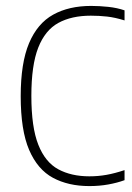

<svg xmlns="http://www.w3.org/2000/svg" viewBox="-20 -622 447 649"><path d="M282 7Q211 7 159 -21Q107 -49 78.5 -115.2Q50 -181.5 50 -297Q50 -409 78.2 -476Q106.5 -543 159.8 -572.5Q213 -602 288 -602Q316 -602 346.2 -598.8Q376.5 -595.5 401 -587V-553Q369 -563 342 -566Q315 -569 287 -569Q222 -569 177.2 -544.5Q132.5 -520 109.2 -460.8Q86 -401.5 86 -298Q86 -192 109.5 -132.8Q133 -73.5 177 -49.8Q221 -26 282 -26Q312 -26 340 -31Q368 -36 401 -47V-13Q376.5 -4 346.2 1.5Q316 7 282 7Z"/></svg>

Font: Encode Sans SC Condensed Thin
Style: Regular
Weight: 100
Width: 3
Designer: Multiple Designers
Foundry: Impallari Type
Version: Version 3.002